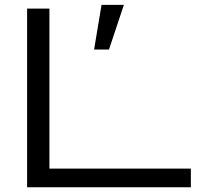

<svg xmlns="http://www.w3.org/2000/svg" viewBox="-20 -786 852 806"><path d="M93.8 -750H187.5V-78.1H781.2V0H93.8ZM406.2 -765.6H500L437.5 -578.1H375Z"/></svg>

Font: Michroma+
Style: Regular
Weight: 400
Designer: beogot
Foundry: beogot
Version: Version